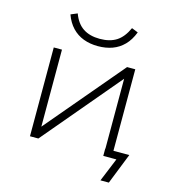

<svg xmlns="http://www.w3.org/2000/svg" viewBox="-120 -791 908 1017"><g transform="rotate(15 334.5 -282.5)"><path d="M525 129 578 0H506V-40H638L571 129ZM104 0V-487H149V-54H140L506 -487H551V0H507V-434H516L150 0ZM327 -554Q284 -554 248 -567.5Q212 -581 185.5 -609Q159 -637 144 -679L180 -694Q199 -642 235.5 -618Q272 -594 327 -594Q382 -594 418 -617Q454 -640 478 -693L513 -679Q496 -635 469 -607.5Q442 -580 406.5 -567Q371 -554 327 -554Z"/></g></svg>

Font: Nunito Sans 10pt SemiExpanded ExtraLight
Style: Regular
Weight: 250
Width: 6
Designer: Vernon Adams
Foundry: Vernon Adams
Version: Version 3.101;gftools[0.9.27]